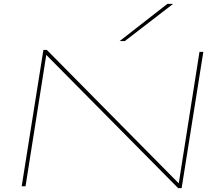

<svg xmlns="http://www.w3.org/2000/svg" viewBox="-20 -970 1149 1000"><path d="M93 0 206 -710H224L911 -15L1019 -700H1039L926 10H908L221 -684L113 0ZM603 -756 852 -950H882L630 -756Z"/></svg>

Font: Georama Extra Expanded Thin
Style: Italic
Weight: 100
Width: 8
Italic angle: -9°
Designer: Jean-Baptiste Levee
Foundry: Production Type
Version: Version 1.000